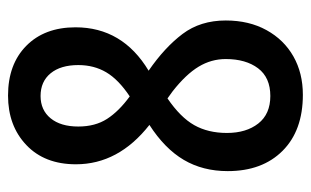

<svg xmlns="http://www.w3.org/2000/svg" viewBox="-168 -596 774 478"><g transform="rotate(-90 219.0 -357.0)"><path d="M220 -724Q298 -724 344 -678.5Q390 -633 390 -556Q390 -439 282 -374Q340 -334 373.5 -289.5Q407 -245 407 -182Q407 -124 383 -80.5Q359 -37 317.5 -13.5Q276 10 222 10Q133 10 82.5 -40.5Q32 -91 32 -177Q32 -239 60 -286.5Q88 -334 147 -372Q49 -449 49 -555Q49 -633 97 -678.5Q145 -724 220 -724ZM219 -643Q184 -643 163.5 -618Q143 -593 143 -549Q143 -507 162 -477.5Q181 -448 218 -421Q260 -449 278 -479.5Q296 -510 296 -549Q296 -593 275.5 -618Q255 -643 219 -643ZM127 -179Q127 -131 150.5 -101Q174 -71 219 -71Q265 -71 288 -101.5Q311 -132 311 -182Q311 -218 292 -249.5Q273 -281 231 -314L213 -327Q166 -295 146.5 -260.5Q127 -226 127 -179Z"/></g></svg>

Font: Noto Sans Gujarati UI ExtraCondensed Medium
Style: Regular
Weight: 500
Width: 2
Designer: Jelle Bosma - Monotype Design Team, Universal Thirst
Foundry: Monotype Imaging Inc.
Version: Version 2.106; ttfautohint (v1.8.4.7-5d5b)